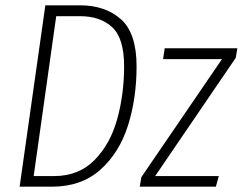

<svg xmlns="http://www.w3.org/2000/svg" viewBox="-20 -704 915 724"><path d="M495 -454Q495 -333 462.5 -230.5Q430 -128 358.5 -64Q287 0 175 0H54L151 -684H281Q377 -684 436 -631.5Q495 -579 495 -454ZM192 -643 107 -40H183Q277 -40 336.5 -100.5Q396 -161 422 -255Q448 -349 448 -454Q448 -560 403 -601.5Q358 -643 282 -643ZM875 -522 869 -486 565 -40H805L794 0H507L513 -36L817 -481H595L601 -522Z"/></svg>

Font: Fira Sans Extra Condensed ExtraLight
Style: Italic
Weight: 275
Width: 3
Italic angle: -8°
Designer: Carrois Corporate & Edenspiekermann AG
Foundry: Carrois Corporate GbR & Edenspiekermann AG
Version: Version 4.203